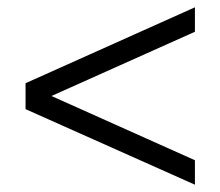

<svg xmlns="http://www.w3.org/2000/svg" viewBox="-20 -614 604 526"><path d="M514 -108V-175L121 -351L514 -527V-594L50 -386V-315Z"/></svg>

Font: MuseoModerno Light
Style: Regular
Weight: 300
Designer: Pablo Cosgaya, Héctor Gatti, Marcela Romero, and the Authors of The MuseoModerno Project.
Foundry: Omnibus-Type Team
Version: Version 1.001